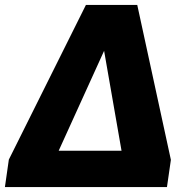

<svg xmlns="http://www.w3.org/2000/svg" viewBox="-55 -762 778 782"><path d="M-19 -112 295 -742H504L641 -111L625 0H-35ZM440 -148 369 -555 184 -148Z"/></svg>

Font: Morrison ExtraBold
Style: Regular
Weight: 800
Designer: Pablo Impallari, Rodrigo Fuenzalida (Modified by Dan O. Williams)
Version: Version 0.03;June 6, 2019;FontCreator 11.5.0.2425 64-bit; tt